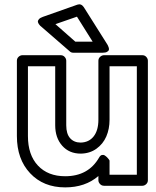

<svg xmlns="http://www.w3.org/2000/svg" viewBox="-20 -813 703 866"><path d="M56.2 -199.2V-539.1Q56.2 -549.8 64 -556.9Q71.8 -564 81.1 -564H253.9Q264.6 -564 271.7 -556.2Q278.8 -548.3 278.8 -539.1V-248Q278.8 -209 296.4 -189.5Q314 -169.9 344.2 -169.9Q381.3 -170.9 402.6 -198Q423.8 -225.1 423.8 -272.9V-539.1Q423.8 -549.8 431.9 -556.9Q439.9 -564 449.2 -564H622.1Q632.8 -564 639.9 -556.2Q647 -548.3 647 -539.1V0Q647 10.7 639.2 17.8Q631.3 24.9 622.1 24.9H449.2Q438.5 24.9 431.2 17.1Q423.8 9.3 423.8 0V-19Q364.3 32.2 273.9 32.2Q175.8 32.2 116 -31.5Q56.2 -95.2 56.2 -199.2ZM106 -199.2Q106 -114.3 151.1 -66.2Q196.3 -18.1 273.9 -18.1Q378.4 -18.1 426.8 -102.1Q432.1 -111.8 439.2 -113.8Q446.3 -115.7 452.1 -112.1Q458 -108.4 463.1 -103.3Q468.3 -98.1 471.2 -93.8L474.1 -88.9V-24.9H597.2V-514.2H474.1V-272.9Q474.1 -231.4 459.5 -197.5Q444.8 -163.6 414.8 -142.1Q384.8 -120.6 344.2 -120.1Q292 -120.1 260.5 -155.8Q229 -191.4 229 -248V-514.2H106ZM165 -693.8Q163.6 -694.8 161.4 -696.8Q159.2 -698.7 155.3 -704.3Q151.4 -710 150.9 -715.1Q150.4 -720.2 155.5 -726.3Q160.6 -732.4 172.9 -736.8L329.1 -792Q346.2 -797.9 357.9 -780.8L463.9 -612.8Q464.8 -611.3 466.3 -608.6Q467.8 -606 470 -599.6Q472.2 -593.3 471.2 -588.4Q470.2 -583.5 463.1 -579.3Q456.1 -575.2 442.9 -575.2H311Q300.8 -575.2 294.9 -581.1ZM230 -704.1 319.8 -625H397.9L327.1 -737.8Z"/></svg>

Font: Trueno Bold Outline
Style: Regular
Weight: 700
Width: 6
Designer: Julieta Ulanovsky
Foundry: Julieta Ulanovsky
Version: Version 3.001b | FøM Fix